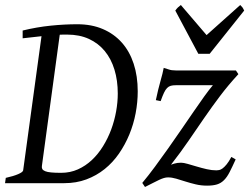

<svg xmlns="http://www.w3.org/2000/svg" viewBox="-20 -726 988 761"><path d="M525.9 -363.8Q525.9 -320.8 517.6 -277.1Q509.3 -233.4 492.7 -193.1Q476.1 -152.8 451.7 -117.4Q427.2 -82 394.8 -55.9Q362.3 -29.8 322.3 -14.9Q282.2 0 234.9 0H0L2.9 -21Q33.7 -27.8 52.2 -35.9Q70.8 -43.9 71.8 -50.8L144.5 -582.5L69.8 -574.2V-605Q126 -618.7 180.9 -624.3Q235.8 -629.9 286.1 -629.9Q343.3 -629.9 387.7 -610.8Q432.1 -591.8 462.9 -557.1Q493.7 -522.5 509.8 -473.4Q525.9 -424.3 525.9 -363.8ZM246.1 -588.9H231.4Q224.1 -588.9 216.8 -588.4L146 -67.9Q145 -60.5 147.9 -55.7Q150.9 -50.8 159.2 -47.4Q167.5 -43.9 182.9 -42.5Q198.2 -41 222.2 -41Q258.3 -41 288.8 -54.7Q319.3 -68.4 344.2 -91.8Q369.1 -115.2 388.4 -146.5Q407.7 -177.7 420.7 -212.6Q433.6 -247.6 440.2 -284.2Q446.8 -320.8 446.8 -355Q446.8 -407.2 433.6 -450.2Q420.4 -493.2 395 -523.9Q369.6 -554.7 332.3 -571.8Q294.9 -588.9 246.1 -588.9ZM924.8 -432.1Q884.8 -388.7 852.5 -345.9Q820.3 -303.2 789.8 -259Q759.3 -214.8 727.8 -168.7Q696.3 -122.6 657.7 -73.2Q659.2 -74.2 670.9 -77.6Q682.6 -81.1 697.8 -81.1Q707.5 -81.1 723.9 -76.4Q740.2 -71.8 759.8 -65.9Q779.3 -60.1 799.6 -55.4Q819.8 -50.8 837.9 -50.8Q842.3 -50.8 848.6 -52Q855 -53.2 862.3 -58.6Q869.6 -64 878.4 -74.7Q887.2 -85.4 897 -104L914.1 -94.2Q900.4 -64 890.1 -43.9Q879.9 -23.9 867.9 -12Q856 0 840.3 4.9Q824.7 9.8 800.8 9.8Q776.9 9.8 755.4 4.6Q733.9 -0.5 714.8 -6.6Q695.8 -12.7 678.5 -17.8Q661.1 -22.9 646 -22.9Q638.2 -22.9 629.9 -20.5Q621.6 -18.1 611.1 -13.2Q600.6 -8.3 586.9 -1.2Q573.2 5.9 554.7 15.1L543.9 -1Q568.4 -30.3 594.5 -65.7Q620.6 -101.1 647 -138.4Q673.3 -175.8 699 -213.1Q724.6 -250.5 747.6 -283.9Q770.5 -317.4 790 -344.5Q809.6 -371.6 823.7 -388.2H676.8Q665 -388.2 657 -386Q648.9 -383.8 642.3 -377.2Q635.7 -370.6 629.9 -358.2Q624 -345.7 616.7 -325.2L597.7 -329.1Q606.9 -373 616 -404.5Q625 -436 628.9 -457Q638.2 -454.6 648.9 -450.7Q659.7 -446.8 676.8 -446.8H915ZM811 -512.7H766.1L674.8 -684.1Q681.6 -693.4 685.5 -696.8Q689.5 -700.2 696.8 -706.1L798.8 -586.9L932.1 -706.1Q938 -700.7 940.7 -697Q943.4 -693.4 947.8 -684.1Z"/></svg>

Font: Gentium Plus
Style: Italic
Weight: 400
Italic angle: -8°
Designer: J. Victor Gaultney, Annie Olsen, Iska Routamaa
Foundry: SIL International
Version: Version 1.510